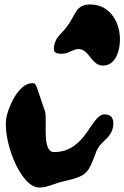

<svg xmlns="http://www.w3.org/2000/svg" viewBox="-20 -767 558 861"><path d="M332 -547C381 -547 388 -473 442 -473C485 -473 505 -511 513 -546C534 -639 487 -747 385 -747C321 -747 321 -705 284 -653C256 -613 233 -606 224 -567C216 -532 226 -526 260 -526C286 -526 308 -547 332 -547ZM10 -247C-13 -149 69 74 156 74C193 74 225 55 262 47C373 21 374 14 414 -93C416 -97 425 -111 426 -113C452 -143 477 -156 486 -193C493 -225 486 -254 449 -254C387 -254 367 -85 222 -85C166 -85 193 -230 182 -267C177 -283 151 -357 146 -373C140 -388 138 -394 125 -394C64 -394 21 -293 10 -247Z"/></svg>

Font: Charger
Style: OversprayIt
Weight: 400
Designer: Jasper
Foundry: Cannot Into Space Fonts
Version: Version 0.980